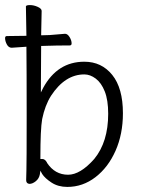

<svg xmlns="http://www.w3.org/2000/svg" viewBox="-37 -724 557 756"><path d="M65 -699Q66 -704 81 -704Q96 -704 111.5 -697Q127 -690 127 -681Q126 -645 125 -585L159 -586L219 -591Q229 -591 237 -578Q245 -565 245 -553Q245 -545 237 -545Q179 -545 161 -544H159L125 -543Q124 -470 124 -380V-360L133 -378Q189 -481 295 -481Q363 -481 405 -429Q447 -377 447 -278Q447 -196 418 -130.5Q389 -65 339 -26.5Q289 12 228 12Q192 12 166 -5Q140 -22 129 -39L122 -52L120 -38Q117 -21 104 -10.5Q91 0 79 0Q66 -1 66 -15Q66 -27 67 -54Q68 -81 68 -268Q68 -455 67 -540L9 -536Q-3 -536 -10 -549Q-17 -562 -17 -574Q-17 -582 -10 -582Q34 -582 67 -583Q66 -655 65 -699ZM122 -98H130Q140 -98 148 -84V-83Q179 -36 231 -36Q279 -36 334 -98Q389 -165 389 -276Q389 -330 375.5 -364Q362 -398 340 -414.5Q318 -431 295 -431Q219 -431 164 -347Q140 -309 129 -255Q122 -215 122 -103Z"/></svg>

Font: Moon Stars Kai HW Light
Style: Regular
Weight: 300
Designer: GuiWonder
Version: Version 1.101